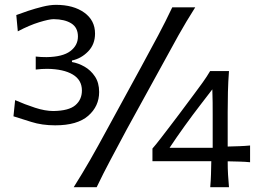

<svg xmlns="http://www.w3.org/2000/svg" viewBox="-20 -780 1083 800"><path d="M210 -257.8Q154.8 -257.8 110.4 -272Q65.9 -286.1 36.1 -295.4L43 -362.8Q84 -344.7 126 -331.1Q168 -317.4 202.6 -317.4Q267.1 -318.4 294.2 -341.8Q321.3 -365.2 321.3 -402.8Q321.3 -446.8 283.2 -469.5Q245.1 -492.2 177.2 -493.2Q153.3 -493.2 128.9 -490.2V-544.4Q140.1 -543 151.4 -542.5Q162.6 -542 174.3 -542Q241.2 -543 272.9 -566.9Q304.7 -590.8 304.7 -627.9Q304.7 -665 277.3 -682.4Q250 -699.7 203.6 -700.2Q185.1 -700.2 143.6 -687.5Q102.1 -674.8 54.2 -649.4L47.9 -717.3Q68.4 -725.1 97.7 -734.9Q127 -744.6 157.7 -752.2Q188.5 -759.8 213.4 -759.8Q286.1 -759.8 331.1 -727.5Q376 -695.3 376 -640.1Q376 -595.2 347.2 -565.7Q318.4 -536.1 279.8 -527.8V-521.5Q306.2 -517.1 332.3 -502.2Q358.4 -487.3 375.7 -461.2Q393.1 -435.1 393.1 -396.5Q393.1 -337.4 347.7 -297.6Q302.2 -257.8 210 -257.8ZM287.1 0Q323.7 -58.1 355.5 -113.5Q387.2 -168.9 426.3 -241.2L568.4 -501.5Q608.9 -576.2 639.2 -632.8Q669.4 -689.5 697.8 -749.5H793.5Q755.4 -689.5 723.6 -632.8Q691.9 -576.2 651.4 -501.5L508.3 -241.2Q469.7 -168.9 440.2 -113.5Q410.6 -58.1 382.8 0ZM928.7 -107.9Q928.7 -76.7 930.2 -52Q931.6 -27.3 934.1 0H856Q858.4 -27.8 859.1 -52.5Q859.9 -77.1 860.4 -108.4H615.2V-161.1Q629.4 -177.2 648.4 -201.9Q667.5 -226.6 687.7 -253.2Q708 -279.8 724.6 -301.8L789.1 -388.2Q806.6 -411.6 824.2 -436Q841.8 -460.4 855.5 -483.9H934.1Q930.7 -439.5 929.7 -397Q928.7 -354.5 928.7 -312.5V-169.4Q952.1 -169.9 977.8 -170.9Q1003.4 -171.9 1022 -173.8V-104Q1003.4 -106 978 -106.7Q952.6 -107.4 928.7 -107.9ZM686.5 -164.1H866.2V-301.3Q866.2 -327.6 866 -354.2Q865.7 -380.9 864.7 -407.7L817.4 -346.2Q782.7 -301.3 749.5 -255.1Q716.3 -209 686.5 -164.1Z"/></svg>

Font: Pinar DS2-Regular
Style: Regular
Weight: 400
Designer: Amin Abedi
Version: Version 2.000